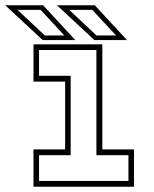

<svg xmlns="http://www.w3.org/2000/svg" viewBox="-70 -708 585 728"><path d="M57 0V-141.5H177V-398.5H57V-540H318V-141.5H438V0ZM78 -22H417V-119.5H295.5V-518.5H78V-420.5H198V-119.5H78ZM411.5 -556H288L146 -688H289.5ZM370 -573.5 280 -670.5H192.5L296 -573.5ZM215.5 -556H92L-50 -688H93.5ZM174 -573.5 84 -670.5H-3.5L100 -573.5Z"/></svg>

Font: Tourney ExtraLight
Style: Regular
Weight: 250
Designer: Tyler Finck
Foundry: Etcetera Type Co
Version: Version 1.015